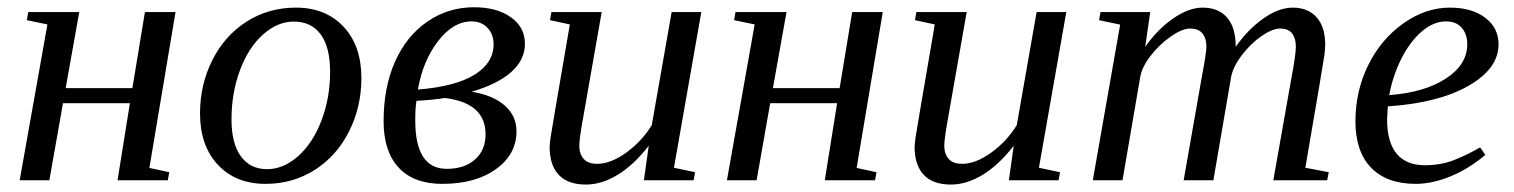

<svg xmlns="http://www.w3.org/2000/svg" viewBox="-20 -492 4132 524"><path d="M459 -459 387.7 -33.7 441.9 -22 438 0H300.8L334.5 -210.4H151.9L114.7 0H33.7L109.4 -425.3L53.2 -437L57.1 -459H196.3L159.2 -251.5H341.3L375.5 -459Z M611.8 -166Q611.8 -100.1 637.5 -65.2Q663.1 -30.3 709 -30.3Q753.4 -30.3 793.7 -65.9Q834 -101.6 857.4 -163.3Q880.9 -225.1 880.9 -295.9Q880.9 -363.3 855.2 -398.2Q829.6 -433.1 781.7 -433.1Q737.3 -433.1 697.5 -397.5Q657.7 -361.8 634.8 -300Q611.8 -238.3 611.8 -166ZM704.6 9.8Q623.5 9.8 574.7 -42.2Q525.9 -94.2 525.9 -182.6Q525.9 -261.2 559.6 -328.1Q593.3 -395 653.1 -433.1Q712.9 -471.2 787.6 -471.2Q868.7 -471.2 917.5 -419.2Q966.3 -367.2 966.3 -278.8Q966.3 -200.2 932.6 -133.3Q898.9 -66.4 839.1 -28.3Q779.3 9.8 704.6 9.8Z M1389.6 -133.8Q1389.6 -70.8 1333.7 -30.5Q1277.8 9.8 1187 9.8Q1109.4 9.8 1068.1 -34.4Q1026.9 -78.6 1026.9 -161.1Q1026.9 -253.9 1058.3 -324.2Q1089.8 -394.5 1146.7 -433.3Q1203.6 -472.2 1273.4 -472.2Q1336.4 -472.2 1374.5 -444.8Q1412.6 -417.5 1412.6 -372.6Q1412.6 -328.6 1375.2 -295.4Q1337.9 -262.2 1267.1 -241.7Q1325.2 -232.4 1357.4 -204.1Q1389.6 -175.8 1389.6 -133.8ZM1113.3 -163.1Q1113.3 -31.2 1199.2 -31.2Q1248 -31.2 1276.6 -56.9Q1305.2 -82.5 1305.2 -125.5Q1305.2 -210.9 1194.3 -224.6Q1165.5 -219.7 1116.7 -216.8Q1113.3 -199.7 1113.3 -163.1ZM1120.6 -247.6Q1223.6 -255.9 1275.4 -288.3Q1327.1 -320.8 1327.1 -371.1Q1327.1 -398.4 1310.5 -416Q1293.9 -433.6 1267.1 -433.6Q1216.8 -433.6 1175.3 -379.4Q1133.8 -325.2 1120.6 -247.6Z M1561 -94.2Q1561 -72.3 1572.8 -58.6Q1584.5 -44.9 1609.9 -44.9Q1646.5 -44.9 1689 -75.4Q1731.4 -106 1758.8 -150.4L1813 -459H1894L1819.3 -34.2L1877 -22L1873 0H1737.3L1750.5 -94.2Q1710 -42 1666 -15.1Q1622.1 11.7 1579.1 11.7Q1529.8 11.7 1504.9 -14.9Q1480 -41.5 1480 -91.3Q1480 -98.6 1482.7 -117.4Q1485.4 -136.2 1535.2 -425.3L1481 -437L1484.9 -459H1622.1L1572.3 -175.3Q1561 -113.8 1561 -94.2Z M2389.2 -459 2317.9 -33.7 2372.1 -22 2368.2 0H2231L2264.6 -210.4H2082L2044.9 0H1963.9L2039.6 -425.3L1983.4 -437L1987.3 -459H2126.5L2089.4 -251.5H2271.5L2305.7 -459Z M2557.1 -94.2Q2557.1 -72.3 2568.8 -58.6Q2580.6 -44.9 2606 -44.9Q2642.6 -44.9 2685.1 -75.4Q2727.5 -106 2754.9 -150.4L2809.1 -459H2890.1L2815.4 -34.2L2873 -22L2869.1 0H2733.4L2746.6 -94.2Q2706.1 -42 2662.1 -15.1Q2618.2 11.7 2575.2 11.7Q2525.9 11.7 2501 -14.9Q2476.1 -41.5 2476.1 -91.3Q2476.1 -98.6 2478.8 -117.4Q2481.4 -136.2 2531.2 -425.3L2477.1 -437L2481 -459H2618.2L2568.4 -175.3Q2557.1 -113.8 2557.1 -94.2Z M3352.5 -364.3Q3385.7 -411.6 3427.7 -441.4Q3469.7 -471.2 3508.3 -471.2Q3549.3 -471.2 3573 -445.1Q3596.7 -418.9 3596.7 -369.6Q3596.7 -358.9 3594.5 -341.6Q3592.3 -324.2 3542.5 -34.2L3606.4 -22L3602.1 0H3455.1L3505.4 -284.2Q3516.6 -343.3 3516.6 -365.2Q3516.6 -387.2 3506.3 -400.6Q3496.1 -414.1 3474.1 -414.1Q3452.6 -414.1 3422.9 -393.6Q3393.1 -373 3368.9 -341.1Q3344.7 -309.1 3339.8 -281.2L3291.5 0H3210.4L3260.3 -284.2Q3272.5 -348.1 3272.5 -365.2Q3272.5 -387.2 3261.7 -400.6Q3251 -414.1 3228 -414.1Q3206.5 -414.1 3175.3 -392.3Q3144 -370.6 3120.1 -339.6Q3096.2 -308.6 3091.8 -281.2L3043.5 0H2962.4L3037.1 -424.8L2979.5 -437L2983.4 -459H3119.1L3105.5 -364.3Q3139.6 -412.6 3182.1 -441.9Q3224.6 -471.2 3262.2 -471.2Q3305.2 -471.2 3328.9 -444.1Q3352.5 -417 3352.5 -364.3Z M4069.8 -371.1Q4069.8 -304.7 3987.8 -257.8Q3905.8 -210.9 3767.6 -201.7L3765.6 -166Q3765.6 -104 3791.7 -72.5Q3817.9 -41 3869.1 -41Q3913.1 -41 3950.2 -55.9Q3987.3 -70.8 4019.5 -89.8L4033.7 -69.3Q3988.8 -31.2 3938.7 -10.7Q3888.7 9.8 3843.8 9.8Q3764.6 9.8 3721.9 -34.4Q3679.2 -78.6 3679.2 -161.1Q3679.2 -242.7 3713.6 -313.2Q3748 -383.8 3809.1 -427.5Q3870.1 -471.2 3937 -471.2Q3997.1 -471.2 4033.4 -443.6Q4069.8 -416 4069.8 -371.1ZM3771.5 -232.4Q3868.2 -239.7 3926.3 -277.8Q3984.4 -315.9 3984.4 -371.1Q3984.4 -398.4 3969.5 -416Q3954.6 -433.6 3926.3 -433.6Q3892.1 -433.6 3859.9 -405.8Q3827.6 -377.9 3804.2 -331.1Q3780.8 -284.2 3771.5 -232.4Z"/></svg>

Font: Liberation Serif
Style: Italic
Weight: 400
Italic angle: -16.333°
Designer: Steve Matteson
Foundry: Ascender Corporation
Version: Version 2.1.5